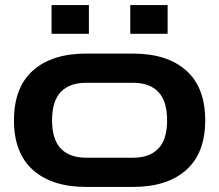

<svg xmlns="http://www.w3.org/2000/svg" viewBox="-20 -731 863 756"><path d="M319 5Q185 5 110 -61.5Q35 -128 35 -257Q35 -387 110 -453.5Q185 -520 319 -520H504Q638 -520 713 -453.5Q788 -387 788 -257Q788 -128 713 -61.5Q638 5 504 5ZM319 -110H504Q569 -110 603.5 -146Q638 -182 638 -257Q638 -333 603.5 -369Q569 -405 504 -405H319Q254 -405 219.5 -369Q185 -333 185 -257Q185 -182 219.5 -146Q254 -110 319 -110ZM183 -598V-711H330V-598ZM493 -598V-711H640V-598Z"/></svg>

Font: Zen Dots
Style: Regular
Weight: 400
Designer: Yoshimichi Ohira
Foundry: A-1 Corp ZenFonts
Version: Version 1.000; ttfautohint (v1.8.3)